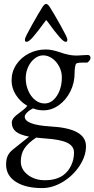

<svg xmlns="http://www.w3.org/2000/svg" viewBox="-20 -668 481 978"><path d="M11 0ZM441 -373Q441 -364 431 -354Q426 -349 423 -349H396Q369 -349 366 -341Q360 -323 360 -295Q360 -245 338 -201.5Q316 -158 279.5 -132Q243 -106 201 -106Q172 -106 148 -116Q130 -107 118 -95Q106 -83 106 -74Q106 -32 236 -24Q328 -19 373 6Q418 31 418 77Q418 127 385 177Q352 227 300 258.5Q248 290 195 290Q110 290 60.5 258Q11 226 11 170Q11 144 19 126.5Q27 109 44 95L84 63L128 28Q81 19 60.5 2Q40 -15 40 -44Q40 -62 63 -81Q87 -99 100 -109.5Q113 -120 119 -129Q83 -150 61 -184.5Q39 -219 39 -258Q39 -303 63 -339Q87 -375 127 -395.5Q167 -416 213 -416Q243 -416 285 -402Q292 -399 306 -395Q328 -389 342 -387Q356 -385 373 -385Q384 -385 406 -387L428 -388Q433 -388 437 -384Q441 -380 441 -373ZM295 -275Q295 -303 281.5 -329Q268 -355 246 -370.5Q224 -386 200 -386Q177 -386 156.5 -370Q136 -354 123.5 -327Q111 -300 111 -270Q111 -236 124 -206Q137 -176 159 -158.5Q181 -141 207 -141Q244 -141 269.5 -179.5Q295 -218 295 -275ZM207 37Q178 35 164 33Q121 62 103.5 89.5Q86 117 86 155Q86 195 121.5 222.5Q157 250 209 250Q268 250 304 223Q329 204 343 173.5Q357 143 357 109Q357 76 322 59Q287 42 207 37ZM235 -630Q254 -600 288.5 -538.5Q323 -477 323 -468Q323 -460 321.5 -457.5Q320 -455 314 -455Q305 -455 285 -477Q261 -504 219 -562Q217 -565 215.5 -565Q214 -565 212 -562Q170 -504 146 -477Q126 -455 116 -455Q110 -455 108.5 -457.5Q107 -460 107 -468Q107 -477 141.5 -538.5Q176 -600 195 -630Q206 -648 215 -648Q224 -648 235 -630Z"/></svg>

Font: EB Garamond
Style: Regular
Weight: 400
Designer: Georg Duffner and Octavio Pardo
Foundry: Georg Duffner
Version: Version 1.000; ttfautohint (v1.6)